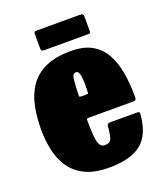

<svg xmlns="http://www.w3.org/2000/svg" viewBox="-131 -768 746 876"><g transform="rotate(-20 242.0 -330.5)"><path d="M15 -250Q15 -310 26 -362.5Q37 -415 64.5 -455Q92 -495 140.8 -517.5Q189.5 -540 265 -540Q327 -540 366.8 -517Q406.5 -494 428.8 -453.5Q451 -413 460 -359.5Q469 -306 469 -245Q469 -233.5 466.2 -229.8Q463.5 -226 452 -226H239Q228.5 -226 228 -223.2Q227.5 -220.5 227.5 -211Q228 -175.5 229.8 -146.5Q231.5 -117.5 239.2 -100.2Q247 -83 265 -83Q291 -83 297.5 -102.5Q304 -122 307 -161Q308 -173 325 -173H451Q461.5 -173 463.5 -170.8Q465.5 -168.5 465 -160Q457.5 -64.5 406 -22.2Q354.5 20 248 20Q178.5 20 133 -2.2Q87.5 -24.5 61.8 -62.5Q36 -100.5 25.5 -149Q15 -197.5 15 -250ZM243 -329H261Q271.5 -329 272.5 -330.8Q273.5 -332.5 274 -342.5Q275.5 -384 272 -412.5Q268.5 -441 254 -441Q237 -441 234.2 -415Q231.5 -389 230 -347.5Q229.5 -336.5 229.8 -332.8Q230 -329 243 -329ZM137.5 -601V-667.5Q137.5 -674.5 139.2 -677.8Q141 -681 147.5 -681H360.5Q370 -681 373.8 -678.2Q377.5 -675.5 377.5 -665.5V-600Q377.5 -592 376 -588.5Q374.5 -585 366.5 -585H155Q145.5 -585 141.5 -587.8Q137.5 -590.5 137.5 -601Z"/></g></svg>

Font: Besley* Condensed Fatface
Style: Regular
Weight: 900
Width: 3
Designer: Owen Earl
Foundry: indestructible type*
Version: Version 3.000; ttfautohint (v1.8.3)